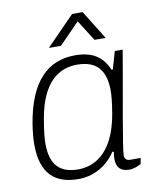

<svg xmlns="http://www.w3.org/2000/svg" viewBox="-83 -787 697 862"><g transform="rotate(-10 265.5 -355.5)"><path d="M176 -591H231L324 -686L384 -591H435L353 -723H305ZM205 12C268 12 333 -17 376 -83L382 -80C380 -69 379 -58 379 -49C379 -11 397 10 437 10C458 10 478 1 491 -6L496 -33H449C431 -33 423 -42 423 -58C423 -89 466 -323 481 -410L501 -526H465L442 -446H436C409 -510 361 -538 286 -538C161 -538 75 -457 44 -265C39 -232 36 -201 36 -175C36 -44 97 12 205 12ZM212 -31C130 -31 86 -72 86 -169C86 -192 88 -219 98 -278C126 -445 204 -495 287 -495C377 -495 416 -446 416 -354C416 -330 413 -302 405 -252C373 -64 275 -31 212 -31Z"/></g></svg>

Font: Archivo Thin
Style: Italic
Weight: 100
Italic angle: -10°
Designer: Hector Gatti
Foundry: Omnibus-Type
Version: Version 2.001